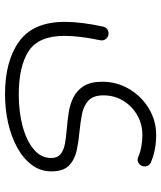

<svg xmlns="http://www.w3.org/2000/svg" viewBox="40 -436 630 750"><g transform="rotate(90 355.0 -61.0)"><path d="M65.4 1Q65.4 -32.7 70.1 -69.3Q74.7 -106 84 -148.9Q86.4 -160.2 95.9 -166Q105.5 -171.9 116.2 -169.4Q127 -167.5 133.3 -158Q139.6 -148.4 137.2 -137.2Q120.1 -56.2 120.1 2.4Q120.1 103.5 179.7 142.1Q239.3 180.7 349.6 180.7Q417.5 180.7 473.6 165.5Q529.8 150.4 563.5 122.1Q597.2 93.8 597.2 54.2Q597.2 29.3 581.8 17.1Q566.4 4.9 540.8 0.2Q515.1 -4.4 483.9 -6.8Q453.1 -9.3 420.7 -14.2Q388.2 -19 360.8 -32.5Q333.5 -45.9 316.4 -72.8Q299.3 -99.6 299.3 -145.5Q299.3 -202.6 327.6 -250.5Q356 -298.3 403.3 -327.1Q450.7 -356 507.3 -356Q564.9 -356 611.8 -336.4Q622.6 -333 627.4 -322.5Q632.3 -312 628.4 -301.8Q625 -292 615.7 -286.6Q606.4 -281.2 595.2 -285.2Q575.7 -293.9 552.5 -298.1Q529.3 -302.2 507.3 -302.2Q464.8 -302.2 429.7 -282Q394.5 -261.7 373.5 -227.3Q352.5 -192.9 352.5 -149.9Q352.5 -110.4 372.8 -91.6Q393.1 -72.8 425.3 -66.4Q457.5 -60.1 493.2 -56.6Q531.7 -53.2 567.4 -45.7Q603 -38.1 626.2 -15.9Q649.4 6.3 649.4 53.2Q649.4 95.7 624.5 129.4Q599.6 163.1 556.9 186.5Q514.2 210 460.4 222.2Q406.7 234.4 348.6 234.4Q217.8 234.4 141.6 179Q65.4 123.5 65.4 1Z"/></g></svg>

Font: Mikhak-DS2-FD Light
Style: Regular
Weight: 300
Designer: Amin Abedi
Version: Version 3.2